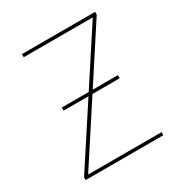

<svg xmlns="http://www.w3.org/2000/svg" viewBox="-130 -612 664 706"><g transform="rotate(-30 202.5 -259.0)"><path d="M372.1 -518.3H61.3V-505.1H354.6L204.4 -274.9H90.3V-261.7H195.8L32.8 -11.9V0H362L363.3 -13.1H50.8L212.7 -261.7H328.4V-274.9H221.3L372.1 -506.4Z"/></g></svg>

Font: Fira Sans Hair
Style: Regular
Weight: 100
Designer: bBox Type GmbH & Carrois Corporate GbR & Edenspiekermann AG
Foundry: bBox Type GmbH & Carrois Corporate GbR & Edenspiekermann AG
Version: Version 4.300;PS 004.300;hotconv 1.0.88;makeotf.lib2.5.64775